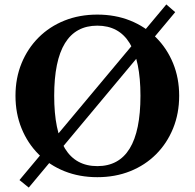

<svg xmlns="http://www.w3.org/2000/svg" viewBox="-20 -790 880 868"><path d="M420 11Q339 11 271.5 -16Q204 -43 154.5 -92.5Q105 -142 77.5 -209.5Q50 -277 50 -357Q50 -437 77.5 -504Q105 -571 154.5 -620.5Q204 -670 271.5 -697Q339 -724 420 -724Q501 -724 568.5 -697Q636 -670 685.5 -620.5Q735 -571 762.5 -504Q790 -437 790 -357Q790 -277 762.5 -209.5Q735 -142 685.5 -92.5Q636 -43 568.5 -16Q501 11 420 11ZM420 -39Q615 -39 615 -357Q615 -674 420 -674Q225 -674 225 -357Q225 -39 420 -39ZM110 58 68 24 732 -770 772 -735Z"/></svg>

Font: Baskervville
Style: Bold
Weight: 700
Version: Version 1.100